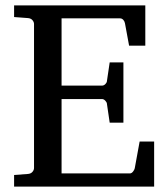

<svg xmlns="http://www.w3.org/2000/svg" viewBox="-20 -691 623 711"><path d="M32.2 0V-43L84 -46.9Q94.7 -47.9 100.3 -54.7Q106 -61.5 106 -68.8V-602.1Q106 -609.4 100.3 -616.2Q94.7 -623 84 -624L32.2 -627.9V-670.9H518.1V-522H458L442.9 -604Q441.9 -611.3 436.8 -617.2Q431.6 -623 424.8 -623H208V-374H357.9Q364.7 -374 370.4 -379.9Q376 -385.7 376 -391.1L386.2 -460H437V-236.8H386.2L376 -306.2Q376 -311.5 370.1 -317.9Q364.3 -324.2 357.9 -324.2H208V-48.8H460.9Q467.3 -48.8 472.7 -55.7Q478 -62.5 479 -67.9L497.1 -167H550.8V0Z"/></svg>

Font: BabelStone Ogham Bound
Style: Italic
Weight: 400
Italic angle: -30°
Designer: Andrew West
Foundry: BabelStone
Version: Version 2.02 March 14, 2022